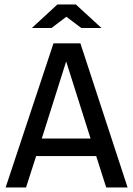

<svg xmlns="http://www.w3.org/2000/svg" viewBox="-20 -830 590 850"><path d="M544.9 0H450.2L405.8 -139.2H140.1L95.2 0H4.9L216.8 -638.2H335.9ZM380.9 -216.8 272.9 -558.1 165 -216.8ZM429.2 -706.1H339.8L273.9 -755.9L208 -706.1H121.1L233.9 -810.1H315.9ZM0 -638.2Z"/></svg>

Font: Code New Roman
Style: Regular
Weight: 400
Monospace: yes
Designer: Sam Radian
Foundry: Code New Roman
Version: Version 2.00 November 29, 2014